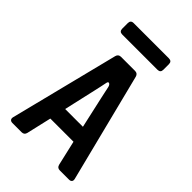

<svg xmlns="http://www.w3.org/2000/svg" viewBox="-267 -1029 1134 1134"><g transform="rotate(45 300.0 -462.0)"><path d="M63.6 0Q51.3 0 45.3 -7.2Q39.4 -14.3 42.5 -27.3L213.8 -708.9Q219.4 -730 241 -730H358.2Q379.9 -730 385.5 -708.9L557.5 -27.3Q560.6 -14.3 554.9 -7.2Q549.1 0 536.4 0H459.4Q437.8 0 432.8 -21.7L397 -177H203.5L167.6 -21.7Q162.6 0 141 0ZM225.6 -278.8H373.9L330.1 -475.1Q325.7 -495.4 321.7 -513.8Q317.8 -532.3 314.5 -548Q310.9 -565.5 301.2 -570.2Q291.4 -574.9 288.4 -559.7Q285 -541.6 280.3 -520.5Q275.5 -499.3 270.4 -476.1ZM153 -828.3Q128.3 -828.3 128.3 -853V-899.1Q128.3 -923.8 153 -923.8H447Q471.7 -923.8 471.7 -899.1V-853Q471.7 -828.3 447 -828.3Z"/></g></svg>

Font: Pitagon Sans Mono
Style: Regular
Weight: 400
Monospace: yes
Designer: Travis Tran
Foundry: Pitagon
Version: Version 1.001;gftools[0.9.26]